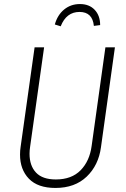

<svg xmlns="http://www.w3.org/2000/svg" viewBox="-20 -918 621 949"><path d="M479 -190Q467 -101 408.5 -45Q350 11 254 11Q167 11 123 -34.5Q79 -80 79 -154Q79 -174 82 -193L151 -684H198L129 -194Q126 -175 126 -158Q126 -99 158 -65Q190 -31 256 -31Q334 -31 378.5 -76.5Q423 -122 433 -197L501 -684H548ZM251 -797Q264 -844 297 -871Q330 -898 375 -898Q421 -898 448 -869.5Q475 -841 475 -794L444 -790Q437 -859 373 -859Q308 -859 280 -788Z"/></svg>

Font: Fira Sans Condensed ExtraLight
Style: Italic
Weight: 275
Width: 3
Italic angle: -8°
Designer: Carrois Corporate & Edenspiekermann AG
Foundry: Carrois Corporate GbR & Edenspiekermann AG
Version: Version 4.203